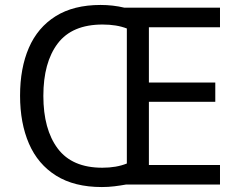

<svg xmlns="http://www.w3.org/2000/svg" viewBox="-20 -745 968 775"><path d="M386 -725Q436 -725 482 -714H868V-635H581V-412H849V-334H581V-79H868V0H488Q466 4 441.5 7Q417 10 391 10Q280 10 206.5 -36Q133 -82 97 -165Q61 -248 61 -359Q61 -470 96.5 -552Q132 -634 204.5 -679.5Q277 -725 386 -725ZM394 -646Q271 -646 213 -569.5Q155 -493 155 -358Q155 -223 213 -145.5Q271 -68 393 -68Q450 -68 492 -85V-630Q451 -646 394 -646Z"/></svg>

Font: Noto Sans Tai Le
Style: Regular
Weight: 400
Designer: Monotype Design Team
Foundry: Monotype Imaging Inc.
Version: Version 2.002; ttfautohint (v1.8.4.7-5d5b)